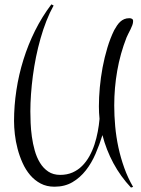

<svg xmlns="http://www.w3.org/2000/svg" viewBox="-20 -677 641 874"><path d="M568.8 -594.2Q575.7 -594.2 580.8 -591.3Q585.9 -588.4 585.9 -581.1Q585.9 -572.3 582.5 -562.7Q579.1 -553.2 574.2 -543.5Q569.3 -533.7 564.5 -524.4Q559.6 -515.1 556.2 -506.8Q527.3 -433.1 513.7 -355.2Q500 -277.3 500 -196.8Q500 -150.4 504.4 -102.1Q508.8 -53.7 519 -6.1Q529.3 41.5 545.7 87.2Q562 132.8 585.9 173.8L576.2 176.8Q528.8 126.5 496.1 65.7Q463.4 4.9 446.3 -62Q433.1 -19 415 22.9Q397 64.9 370.8 98.4Q344.7 131.8 309.8 152.3Q274.9 172.9 228 172.9Q192.4 172.9 165 158.4Q137.7 144 117.2 119.9Q96.7 95.7 82.8 64.7Q68.8 33.7 60.1 0.5Q51.3 -32.7 47.6 -65.7Q43.9 -98.6 43.9 -126Q43.9 -195.8 54.7 -266.6Q65.4 -337.4 86.7 -405.5Q107.9 -473.6 139.6 -537.4Q171.4 -601.1 213.9 -657.2L224.1 -651.9Q206.1 -619.6 191.2 -581.5Q176.3 -543.5 164.6 -502.2Q152.8 -460.9 144 -417.7Q135.3 -374.5 129.6 -331.5Q124 -288.6 121.1 -247.6Q118.2 -206.5 118.2 -169.9Q118.2 -147.5 119.4 -117.4Q120.6 -87.4 125 -55.2Q129.4 -22.9 138.2 8.3Q147 39.6 162.1 64.2Q177.2 88.9 199.7 104Q222.2 119.1 253.9 119.1Q285.2 119.1 310.1 108.2Q335 97.2 354 78.1Q373 59.1 387 33.9Q400.9 8.8 410.2 -19.5Q419.4 -47.9 425 -77.6Q430.7 -107.4 433.1 -135.7Q430.2 -164.1 430.2 -192.9Q430.2 -232.9 434.3 -278.6Q438.5 -324.2 447 -370.1Q455.6 -416 468.8 -459.7Q481.9 -503.4 500 -540Q505.9 -550.8 512.5 -560.5Q519 -570.3 527.1 -577.9Q535.2 -585.4 545.4 -589.8Q555.7 -594.2 568.8 -594.2Z"/></svg>

Font: Montez
Style: Regular
Weight: 400
Designer: Astigmatic (AOETI)
Foundry: Astigmatic (AOETI)
Version: Version 1.000